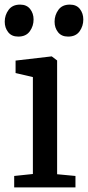

<svg xmlns="http://www.w3.org/2000/svg" viewBox="-28 -812 380 832"><path d="M33.5 0V-49.5L114.5 -58V-478L39.5 -495.5V-549.5L194.5 -567.5H196.5L219.5 -550V-57L299 -49.5V0ZM50.5 -653.5Q22.5 -653.5 7.5 -672.5Q-7.5 -691.5 -7.5 -718Q-7.5 -746.5 9.2 -769.2Q26 -792 58.5 -792H59.5Q87.5 -792 102.5 -773Q117.5 -754 117.5 -727.5Q117.5 -699 101 -676.2Q84.5 -653.5 51.5 -653.5ZM266.5 -653.5Q238.5 -653.5 223.5 -672.5Q208.5 -691.5 208.5 -718Q208.5 -746.5 225 -769.2Q241.5 -792 274 -792H275Q303.5 -792 318.2 -773Q333 -754 333 -727.5Q333 -699 316.8 -676.2Q300.5 -653.5 267.5 -653.5Z"/></svg>

Font: Merriweather Light 18pt
Style: Regular
Weight: 400
Version: Version 2.100